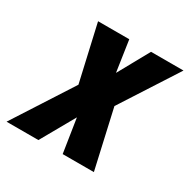

<svg xmlns="http://www.w3.org/2000/svg" viewBox="-180 -672 786 794"><g transform="rotate(30 213.0 -274.5)"><path d="M-51 0 130 -281 69 -549H218L240 -401L322 -549H477L303 -279L366 0H217L192 -161L101 0Z"/></g></svg>

Font: Noto Sans ExtraCondensed ExtraBold
Style: Italic
Weight: 800
Width: 2
Italic angle: -12°
Designer: Monotype Design Team
Foundry: Monotype Imaging Inc.
Version: Version 2.013; ttfautohint (v1.8.4.7-5d5b)